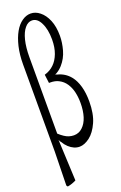

<svg xmlns="http://www.w3.org/2000/svg" viewBox="-206 -886 770 1223"><g transform="rotate(-20 179.5 -275.0)"><path d="M112.3 39.6Q95.7 24.4 82 1Q77.1 -2.4 71.8 -15.6Q78.1 128.9 84.5 263.2Q56.2 277.8 27.8 282.7Q23.4 283.2 19 273.9Q21.5 165 23.9 45.9Q23.9 -248 23.9 -543.5Q23.9 -611.3 36.6 -665Q49.3 -718.3 70.6 -756.1Q91.8 -793.9 121.1 -814Q148.9 -833.5 179.2 -833.5Q211.9 -833.5 240.7 -810.1Q270.5 -786.6 288.8 -742.7Q307.1 -698.7 307.1 -636.7Q307.1 -590.8 293.2 -541Q279.3 -491.2 245.6 -453.1Q228 -433.1 204.6 -419.4Q199.2 -418 194.3 -413.6Q200.2 -413.6 206.1 -410.2Q257.3 -397.5 290.5 -356.9Q314.5 -327.1 327.1 -282.5Q339.8 -237.8 339.8 -180.2Q339.8 -96.2 314.7 -40.3Q289.6 15.6 253.4 43.5Q217.3 70.8 184.1 70.8Q146.5 70.8 112.3 39.6ZM110.8 -30.3Q140.6 -9.8 174.8 -9.8Q209 -9.8 233.4 -33.2Q258.8 -56.6 271.5 -96.9Q284.2 -137.2 284.2 -189.9Q284.2 -228 276.6 -262Q269 -295.9 251 -323.5Q232.9 -351.1 203.6 -365.7Q180.7 -377.9 146.5 -377.9Q146.5 -377.9 138.7 -377.9Q135.3 -412.1 131.3 -436Q169.9 -447.3 195.8 -472.7Q221.7 -497.6 236.8 -537.8Q252 -578.1 252 -631.3Q252 -700.7 230 -744.1Q208.5 -789.1 171.9 -789.1Q144.5 -789.1 123.5 -763.2Q101.6 -737.3 89.6 -689.2Q77.6 -641.1 77.6 -574.2Q77.6 -320.3 77.6 -56.6Q94.7 -41 110.8 -30.3Z"/></g></svg>

Font: Scarab Serif
Style: Light
Weight: 300
Designer: John Roberts
Foundry: Scarab
Version: 1.0